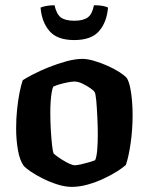

<svg xmlns="http://www.w3.org/2000/svg" viewBox="-20 -730 581 750"><path d="M260 0Q234 0 204.2 -9.5Q174.5 -19 147 -32.8Q119.5 -46.5 99.5 -60.2Q79.5 -74 72.5 -82.5Q57 -104 50 -144Q43 -184 43 -228.5Q43 -267 46.8 -303Q50.5 -339 56.5 -369Q62.5 -399 69 -417Q83 -426 110 -440Q137 -454 170.8 -467.5Q204.5 -481 239.2 -490.5Q274 -500 302.5 -500Q321.5 -500 347 -492.5Q372.5 -485 398.8 -473.5Q425 -462 445.8 -448.8Q466.5 -435.5 476 -424.5Q484 -410 488.8 -386.5Q493.5 -363 495.8 -335.5Q498 -308 498 -280.5Q498 -224 490.2 -170.2Q482.5 -116.5 471.5 -85.5Q459.5 -74.5 436.5 -60Q413.5 -45.5 384 -31.8Q354.5 -18 322.5 -9Q290.5 0 260 0ZM272.5 -84.5Q280.5 -84.5 296.2 -88Q312 -91.5 327.8 -96.2Q343.5 -101 351.5 -104Q357.5 -116.5 359.8 -145.2Q362 -174 362 -205Q362 -236.5 360.2 -272.8Q358.5 -309 356 -337Q353.5 -365 349.5 -370.5Q346 -376.5 332.2 -386Q318.5 -395.5 301.8 -403.5Q285 -411.5 270.5 -411.5Q260.5 -411.5 244.2 -408.2Q228 -405 212.5 -400.5Q197 -396 188 -391.5Q184.5 -384.5 181.8 -368.2Q179 -352 177.8 -331.8Q176.5 -311.5 176.5 -290.5Q176.5 -257 178.5 -222.2Q180.5 -187.5 183.5 -162.2Q186.5 -137 189 -131Q191.5 -128 201.5 -120.5Q211.5 -113 224.8 -104.8Q238 -96.5 251 -90.5Q264 -84.5 272.5 -84.5ZM270 -573.5Q203.3 -573.5 173.2 -608.8Q143 -644 138.5 -700.3Q144.5 -703.5 159.5 -706.5Q174.5 -709.5 193 -709.5Q200.8 -674.5 217.8 -661.8Q234.9 -649 269.9 -649Q305 -649 322.6 -661.8Q340.2 -674.5 347 -709.5Q370.5 -709.5 383.6 -706.5Q396.8 -703.5 402 -700.5Q397 -642.5 366.5 -608Q336 -573.5 270 -573.5Z"/></svg>

Font: Texturina Medium
Style: Regular
Weight: 500
Designer: Guillermo Torres Carreño
Foundry: Omnibus-Type
Version: Version 1.003